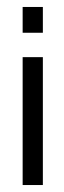

<svg xmlns="http://www.w3.org/2000/svg" viewBox="-20 -547 185 551"><path d="M103 -383V-16H45V-383ZM103 -527V-453H45V-527Z"/></svg>

Font: Ekushey Sumon
Style: Regular
Weight: 400
Designer: Al Mamun Sumon
Foundry: Al Mamun Sumon
Version: Version 1.0